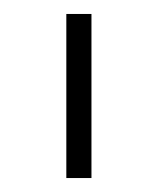

<svg xmlns="http://www.w3.org/2000/svg" viewBox="-20 -759 226 275"><path d="M75 -504V-739H111V-504Z"/></svg>

Font: Zen Kaku Gothic Antique Light
Style: Regular
Weight: 300
Designer: Yoshimichi Ohira
Foundry: Positype
Version: Version 1.001